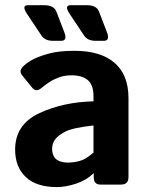

<svg xmlns="http://www.w3.org/2000/svg" viewBox="-20 -721 588 750"><path d="M85.4 -667Q63 -700.7 89.8 -700.7H152.8Q190.4 -700.7 200.2 -675.8L231.4 -594.7Q244.1 -561.5 218.8 -561.5H187.5Q155.8 -561.5 142.1 -582ZM252 -667Q229.5 -700.7 256.3 -700.7H319.3Q356.9 -700.7 366.7 -675.8L397.9 -594.7Q410.6 -561.5 385.3 -561.5H354Q322.3 -561.5 308.6 -582ZM39.1 -136.7Q39.1 -234.4 132.3 -278.3Q225.6 -322.3 345.2 -325.2V-344.7Q345.2 -389.6 322.8 -408.2Q300.3 -426.8 260.3 -426.8Q231.9 -426.8 210.2 -418.7Q188.5 -410.6 172.6 -400.1Q156.7 -389.6 144 -378.9Q121.6 -359.4 106.9 -377L66.4 -426.8Q51.3 -445.3 73.7 -464.8Q90.8 -480 113.5 -491.2Q136.2 -502.4 173.8 -512.5Q211.4 -522.5 271.5 -522.5Q373 -522.5 427.5 -475.6Q481.9 -428.7 481.9 -337.4V-29.3Q481.9 0 452.6 0H372.6Q346.2 0 346.2 -29.3V-43.9H345.2Q316.4 -16.1 276.1 -3.2Q235.8 9.8 202.1 9.8Q122.1 9.8 80.6 -29.5Q39.1 -68.8 39.1 -136.7ZM183.6 -139.6Q183.6 -122.6 190.4 -110.1Q197.3 -97.7 211.9 -91.8Q226.6 -85.9 244.6 -85.9Q269.5 -85.9 293 -92.8Q316.4 -99.6 345.2 -125V-231Q263.2 -221.7 235.4 -207Q207.5 -192.4 195.6 -176.8Q183.6 -161.1 183.6 -139.6Z"/></svg>

Font: Istok Web
Style: Bold
Weight: 700
Designer: Andrey V. Panov
Foundry: Andrey V. Panov
Version: Version 1.0.2g